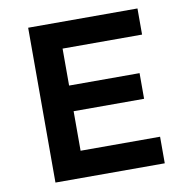

<svg xmlns="http://www.w3.org/2000/svg" viewBox="-75 -727 776 799"><g transform="rotate(-10 313.0 -327.0)"><path d="M95.7 0V-654.3H557.6V-543.9H221.7V-112.3H557.6V0ZM169.9 -279.3V-387.7H519.5V-279.3Z"/></g></svg>

Font: Sen SemiBold
Style: Regular
Weight: 600
Designer: Kosal Sen, Philatype
Foundry: Philatype
Version: Version 2.000;gftools[0.9.31]